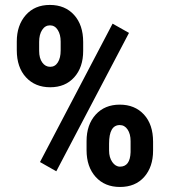

<svg xmlns="http://www.w3.org/2000/svg" viewBox="-20 -741 679 771"><path d="M206.1 -53.2 140.6 -90.3 432.1 -646 498 -608.9ZM418 -136.2Q418 -108.9 430.9 -90.3Q443.8 -71.8 461.9 -71.8Q502.4 -71.8 504.4 -129.9V-174.3Q504.4 -203.1 492.4 -220.9Q480.5 -238.8 460.9 -238.8Q418 -238.8 418 -164.1ZM327.6 -174.3Q327.6 -240.2 364 -280.5Q400.4 -320.8 460.9 -320.8Q521.5 -320.8 558.1 -281Q594.7 -241.2 594.7 -171.9V-136.2Q594.7 -70.8 559.1 -30.5Q523.4 9.8 461.9 9.8Q400.4 9.8 364 -30.8Q327.6 -71.3 327.6 -138.2ZM137.2 -536.6Q137.2 -507.3 149.7 -490Q162.1 -472.7 181.6 -472.7Q201.2 -472.7 212.4 -490.7Q223.6 -508.8 223.6 -538.1V-574.2Q223.6 -602.5 211.9 -620.8Q200.2 -639.2 180.7 -639.2Q161.1 -639.2 149.2 -620.8Q137.2 -602.5 137.2 -572.8ZM47.4 -574.2Q47.4 -639.2 83.3 -680.2Q119.1 -721.2 180.2 -721.2Q241.2 -721.2 277.6 -680.9Q314 -640.6 314 -572.3V-536.6Q314 -470.7 278.1 -430.7Q242.2 -390.6 181.6 -390.6Q121.1 -390.6 84.2 -430.7Q47.4 -470.7 47.4 -539.6Z"/></svg>

Font: RobotoCondensed-Bold
Style: Bold
Weight: 700
Designer: Google
Version: Version 2.001240; 2014